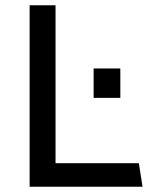

<svg xmlns="http://www.w3.org/2000/svg" viewBox="-20 -706 576 726"><path d="M92 -686H190V-89H505L519 0H92ZM435 -447V-336H334V-447Z"/></svg>

Font: Chivo
Style: Regular
Weight: 400
Designer: Hector Gatti
Foundry: Omnibus-Type
Version: Version 1.007;PS 001.007;hotconv 1.0.88;makeotf.lib2.5.64775